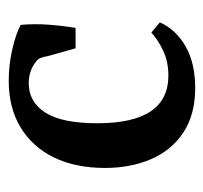

<svg xmlns="http://www.w3.org/2000/svg" viewBox="-34 -434 478 451"><g transform="rotate(-90 205.5 -209.0)"><path d="M36 -202Q36 -271 60.5 -321.5Q85 -372 131 -400Q177 -428 241 -428Q277 -428 313 -420Q349 -412 372 -400Q375 -368 372.5 -334.5Q370 -301 365 -271H317L299 -335Q297 -347 294 -354Q291 -361 284 -365Q276 -372 263 -376.5Q250 -381 235 -381Q191 -381 166 -342Q141 -303 141 -220Q141 -136 169 -94.5Q197 -53 253 -53Q286 -53 312 -65.5Q338 -78 354 -93L378 -73Q361 -35 321.5 -12.5Q282 10 224 10Q161 10 119 -18Q77 -46 56.5 -94Q36 -142 36 -202Z"/></g></svg>

Font: Rasa Medium
Style: Regular
Weight: 500
Designer: Anna Giedrys (Yrsa+Rasa design), David Brezina (Yrsa art-direction, Rasa art-direction, design)
Foundry: Rosetta Type Foundry
Version: Version 2.004